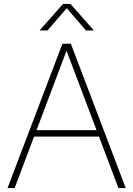

<svg xmlns="http://www.w3.org/2000/svg" viewBox="-20 -964 683 984"><path d="M18.5 0 300 -740H343L624.5 0H587L315 -720H327L55 0ZM142 -264 152 -297H491L501 -264ZM183 -808 303 -944H341L461 -808H420.5L315.5 -929.5H328.5L223.5 -808Z"/></svg>

Font: Encode Sans SC Condensed Thin Thin
Style: Regular
Weight: 250
Version: Version 3.002